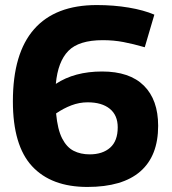

<svg xmlns="http://www.w3.org/2000/svg" viewBox="-20 -730 680 760"><path d="M326 10Q183 10 107 -72Q31 -154 31 -329Q31 -519 115 -614.5Q199 -710 363 -710Q430 -710 489.5 -700Q549 -690 591 -672L553 -543Q508 -556 469 -563.5Q430 -571 387 -571Q292 -571 250.5 -528.5Q209 -486 201 -398Q275 -447 384 -447Q493 -447 549.5 -391Q606 -335 606 -232Q606 -113 535.5 -51.5Q465 10 326 10ZM327 -325Q294 -325 262.5 -313Q231 -301 202 -281Q208 -217 226 -182Q244 -147 271.5 -133Q299 -119 335 -119Q386 -119 416 -145.5Q446 -172 446 -226Q446 -274 414.5 -299.5Q383 -325 327 -325Z"/></svg>

Font: Georama
Style: Bold
Weight: 700
Designer: Jean-Baptiste Levee
Foundry: Production Type
Version: Version 1.000